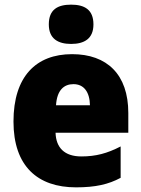

<svg xmlns="http://www.w3.org/2000/svg" viewBox="-20 -796 608 826"><path d="M286 -776C228 -776 190 -755 190 -691C190 -629 230 -607 286 -607C342 -607 382 -629 382 -691C382 -755 343 -776 286 -776ZM290 -563C135 -563 38 -467 38 -273C38 -81 142 10 307 10C391 10 447 -3 499 -31V-166C441 -136 392 -123 330 -123C257 -123 221 -161 219 -225H532V-310C532 -476 440 -563 290 -563ZM296 -434C341 -434 366 -400 367 -343H221C225 -408 255 -434 296 -434Z"/></svg>

Font: Noto Sans Sinhala SemiCondensed Black
Style: Regular
Weight: 900
Width: 4
Designer: Jelle Bosma - Monotype Design Team
Foundry: Monotype Imaging Inc.
Version: Version 2.006